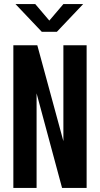

<svg xmlns="http://www.w3.org/2000/svg" viewBox="-20 -922 490 942"><path d="M45.5 0V-700H163L291 -229.5V-700H405V0H284.5L159.5 -464V0ZM56 -902H153L222 -821L291 -902H388L259 -766H185Z"/></svg>

Font: Trispace Condensed Medium
Style: Regular
Weight: 500
Width: 3
Designer: Tyler Finck
Foundry: Etcetera Type Company
Version: Version 1.210; ttfautohint (v1.8.3)